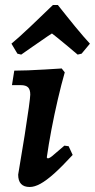

<svg xmlns="http://www.w3.org/2000/svg" viewBox="-20 -735 379 767"><path d="M170.4 -102.3Q177 -102.3 188.1 -111.3Q199.2 -120.3 237.2 -153.2L254.2 -150.9L270.3 -116.1Q228.1 -70.2 196.6 -41.9Q165 -13.7 141.5 -0.9Q118 12 98.8 12Q52.6 12 52.6 -37.4Q67.6 -125.3 78.4 -193.9Q89.2 -262.5 95.1 -305.4Q100.9 -348.3 100.9 -357Q100.9 -377.3 92.1 -386.1Q83.2 -394.9 62.9 -394.9H27.8L37 -452.8Q59.8 -452.8 92.2 -454Q124.6 -455.2 160 -457.4Q195.4 -459.6 226.5 -461.5L238.7 -445.9Q224.9 -397.8 210.9 -337.6Q196.9 -277.4 185.4 -216.9Q174 -156.5 166.9 -105.9ZM25.7 -560.6Q37.5 -570.1 57.7 -588.3Q77.9 -606.5 100.9 -628.3Q123.8 -650.2 144.3 -669.8Q164.8 -689.4 178 -702.2Q191.3 -715 191.3 -715H211.1Q211.1 -715 221.3 -702.2Q231.4 -689.4 247.1 -669.8Q262.7 -650.2 280.7 -628.3Q298.6 -606.5 314.4 -588.3Q330.2 -570.1 339.2 -560.6L306 -520.6L290.2 -516.9Q285.7 -520.5 275 -529.6Q264.2 -538.7 250.8 -550.1Q237.3 -561.4 223.8 -572.3Q210.3 -583.1 200.4 -591.3Q190.6 -599.5 187.5 -601.3Q183.8 -599.5 172 -591.3Q160.1 -583.1 144.5 -572.3Q128.9 -561.4 112.3 -550.1Q95.7 -538.7 82.9 -529.6Q70.2 -520.5 64.8 -516.9L49.5 -520.6Z"/></svg>

Font: Alegreya
Style: Italic
Weight: 400
Italic angle: -7°
Designer: Juan Pablo del Peral
Foundry: Huerta Tipografica
Version: Version 2.009